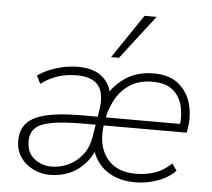

<svg xmlns="http://www.w3.org/2000/svg" viewBox="-53 -807 963 872"><g transform="rotate(5 428.5 -370.5)"><path d="M205 8Q165 8 129 -9.5Q93 -27 71 -59Q49 -91 49 -134Q49 -185 77.5 -215.5Q106 -246 167 -260Q228 -274 324 -274H405L399 -237H340Q247 -237 194 -227.5Q141 -218 118.5 -196Q96 -174 96 -136Q96 -84 130.5 -57Q165 -30 208 -30Q248 -30 285 -47Q322 -64 349 -97.5Q376 -131 384 -182L404 -305Q416 -380 387.5 -416.5Q359 -453 289 -453Q243 -453 203.5 -440.5Q164 -428 126 -400L108 -436Q131 -453 161 -465.5Q191 -478 224.5 -485Q258 -492 291 -492Q364 -492 404.5 -456.5Q445 -421 449 -354H419Q449 -415 503.5 -453.5Q558 -492 635 -492Q708 -492 750 -457Q792 -422 806.5 -368Q821 -314 811 -255L808 -237H414L420 -274H792L773 -259Q781 -313 769.5 -357Q758 -401 725.5 -427.5Q693 -454 634 -454Q571 -454 529 -425.5Q487 -397 464.5 -353.5Q442 -310 434 -264L431 -246Q415 -150 458.5 -90.5Q502 -31 593 -31Q641 -31 681 -45Q721 -59 755 -92L777 -61Q745 -27 695 -9.5Q645 8 595 8Q537 8 493 -12Q449 -32 422.5 -69.5Q396 -107 388 -159H415Q400 -102 368.5 -65Q337 -28 295 -10Q253 8 205 8ZM436 -549 571 -749H626L472 -549Z"/></g></svg>

Font: Nunito Sans 12pt ExtraLight
Style: Italic
Weight: 200
Italic angle: -9°
Designer: Vernon Adams
Foundry: Vernon Adams
Version: Version 3.101;gftools[0.9.27]